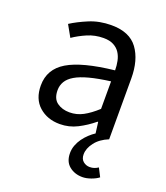

<svg xmlns="http://www.w3.org/2000/svg" viewBox="-131 -589 766 885"><g transform="rotate(20 252.0 -146.0)"><path d="M376 206Q338 206 311.5 184.5Q285 163 285 121Q285 101 292 82.5Q299 64 310.5 48Q322 32 336.5 18.5Q351 5 365 -4L358 -58H355Q320 -29 280 -8.5Q240 12 194 12Q133 12 92.5 -24Q52 -60 52 -126Q52 -206 123 -248.5Q194 -291 350 -308Q350 -331 345.5 -353Q341 -375 330 -392Q319 -409 299.5 -419.5Q280 -430 250 -430Q208 -430 171 -414Q134 -398 105 -378L73 -435Q107 -457 156 -477.5Q205 -498 264 -498Q353 -498 393 -443.5Q433 -389 433 -298V0Q391 17 368.5 46.5Q346 76 346 105Q346 128 360 139.5Q374 151 392 151Q404 151 414 147.5Q424 144 433 138L454 179Q440 190 417.5 198Q395 206 376 206ZM218 -54Q253 -54 284 -70.5Q315 -87 350 -119V-254Q289 -246 247.5 -235Q206 -224 180.5 -209Q155 -194 143.5 -174.5Q132 -155 132 -132Q132 -90 157 -72Q182 -54 218 -54Z"/></g></svg>

Font: Source Sans Pro
Style: Regular
Weight: 400
Designer: Paul D. Hunt
Foundry: Adobe Systems Incorporated
Version: Version 2.021;PS 2.000;hotconv 1.0.86;makeotf.lib2.5.63406